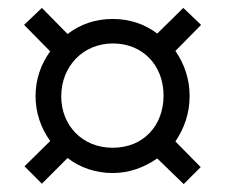

<svg xmlns="http://www.w3.org/2000/svg" viewBox="-20 -598 570 486"><path d="M378 -197 445 -132 488 -175 424 -240C447 -274 460 -312 460 -355C460 -397 447 -436 424 -469L489 -535L444 -578L378 -513C345 -538 307 -550 265 -550C222 -550 184 -537 151 -512L86 -578L41 -535L107 -468C83 -435 70 -396 70 -355C70 -313 83 -275 107 -241L42 -177L86 -133L151 -198C182 -174 222 -160 265 -160C307 -160 345 -174 378 -197ZM265 -224C188 -224 135 -281 135 -354C135 -430 190 -488 266 -488C341 -488 394 -433 394 -356C394 -281 344 -224 265 -224Z"/></svg>

Font: Noto Sans Mono Condensed
Style: Regular
Weight: 400
Width: 3
Designer: Monotype Design Team
Foundry: Monotype Imaging Inc.
Version: Version 2.014